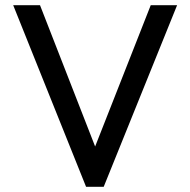

<svg xmlns="http://www.w3.org/2000/svg" viewBox="-20 -714 728 734"><path d="M309 0 30.5 -694H133L362 -107H325.2L556.2 -694H657L376.5 0Z"/></svg>

Font: Marine Company Thin
Style: Regular
Weight: 100
Designer: Rodrigo Fuenzalida
Foundry: fragTYPE
Version: Version 1.000